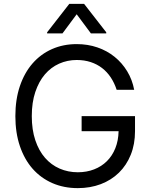

<svg xmlns="http://www.w3.org/2000/svg" viewBox="-20 -966 783 996"><path d="M585.2 -500Q573.5 -535.9 554.5 -564.5Q535.5 -593 509.4 -613.1Q483.3 -633.2 450.3 -644Q417.3 -654.8 377.8 -654.8Q329.5 -654.8 286.9 -635.8Q244.3 -616.8 212.9 -580.1Q181.5 -543.3 163.2 -489Q144.9 -434.7 144.9 -363.6Q144.9 -293 163.2 -238.5Q181.5 -183.9 213.6 -147.2Q245.7 -110.4 289.4 -91.4Q333.1 -72.4 383.5 -72.4Q429.7 -72.4 468.2 -87.4Q506.7 -102.3 534.6 -130Q562.5 -157.7 578.3 -197.1Q594.1 -236.5 595.2 -285.5H403.4V-363.6H680.4V-285.5Q680.4 -218 658.4 -163.4Q636.4 -108.7 596.9 -70.1Q557.5 -31.6 503 -10.8Q448.5 9.9 383.5 9.9Q311.1 9.9 251.4 -16.2Q191.8 -42.3 149.1 -90.7Q106.5 -139.2 83.1 -208.3Q59.7 -277.3 59.7 -363.6Q59.7 -449.9 83.1 -519.2Q106.5 -588.4 148.8 -636.9Q191.1 -685.4 249.5 -711.3Q307.9 -737.2 377.8 -737.2Q435.4 -737.2 485.4 -720Q535.5 -702.8 574.4 -671.3Q613.3 -639.9 639.7 -596.4Q666.2 -552.9 676.1 -500ZM377.8 -892 304 -792.6H224.4V-798.3L339.5 -946H416.2L531.2 -798.3V-792.6H451.7Z"/></svg>

Font: Fast_Sans-Dotted
Style: Regular
Weight: 400
Version: Version 3.018